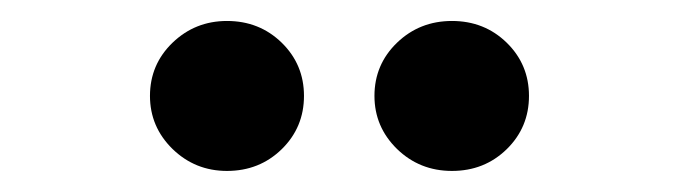

<svg xmlns="http://www.w3.org/2000/svg" viewBox="-20 -777 654 185"><path d="M415.5 -612.3Q384.3 -612.3 362.5 -633.5Q340.8 -654.8 340.8 -684.6Q340.8 -714.8 362.5 -735.8Q384.3 -756.8 415.5 -756.8Q446.8 -756.8 468.3 -735.8Q489.7 -714.8 489.7 -684.6Q489.7 -654.3 468.3 -633.3Q446.8 -612.3 415.5 -612.3ZM198.7 -612.3Q168 -612.3 146.2 -633.5Q124.5 -654.8 124.5 -684.6Q124.5 -714.8 146.2 -735.8Q168 -756.8 198.7 -756.8Q230 -756.8 251.5 -735.8Q272.9 -714.8 272.9 -684.6Q272.9 -654.3 251.5 -633.3Q230 -612.3 198.7 -612.3Z"/></svg>

Font: Inter 18pt
Style: Bold
Weight: 700
Designer: Rasmus Andersson
Foundry: rsms
Version: Version 4.001;git-66647c0bb